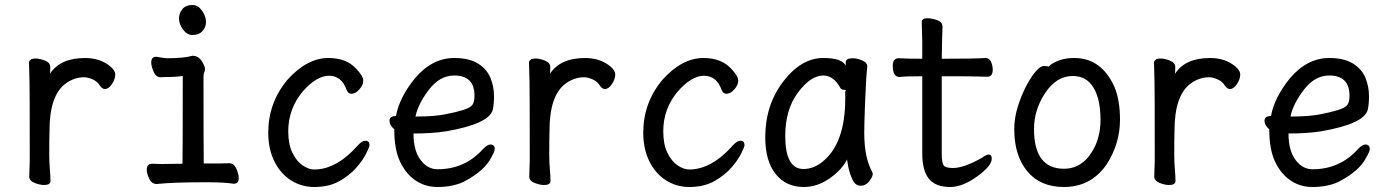

<svg xmlns="http://www.w3.org/2000/svg" viewBox="-20 -724 5540 768"><path d="M156 16Q139 16 118 7.5Q97 -1 97 -18L99 -81Q99 -378 98 -398Q96 -454 96 -474Q98 -490 122 -490Q139 -490 160 -481.5Q181 -473 181 -456Q181 -436 180 -429Q221 -492 320 -492Q382 -492 423 -457Q441 -441 441 -426Q441 -408 428 -388Q415 -368 399 -368Q389 -368 380 -381Q370 -398 350.5 -406.5Q331 -415 317 -415Q277 -415 243 -390Q178 -343 178 -201Q177 -163 177 -106Q177 -75 179.5 -46Q182 -17 182 0Q182 16 156 16Z M607 12Q587 12 577 -9Q567 -30 567 -45Q567 -69 588 -69L628 -68L710 -69Q711 -110 711 -420Q681 -416 658 -416Q635 -416 623 -415Q604 -415 594.5 -437Q585 -459 585 -474Q585 -497 605 -497Q639 -491 648 -491Q716 -491 750 -501Q778 -501 793 -469Q800 -457 800 -449Q800 -441 797 -434.5Q794 -428 794 -416Q794 -129 795 -70Q884 -70 897 -71Q916 -71 925.5 -49Q935 -27 935 -12Q935 11 915 11Q880 5 804 5Q672 5 607 12ZM750 -584Q728 -584 712 -606Q696 -628 696 -650Q696 -671 709.5 -687.5Q723 -704 750 -704Q772 -704 788 -681.5Q804 -659 804 -636Q804 -616 790 -600Q776 -584 750 -584Z M1237 24Q1187 24 1145 -2Q1103 -28 1078 -77.5Q1053 -127 1053 -194Q1053 -311 1128 -403Q1207 -492 1294 -492Q1365 -492 1404 -450Q1433 -420 1433 -401Q1433 -384 1417.5 -366.5Q1402 -349 1386 -349Q1373 -349 1367 -363Q1347 -421 1296 -421Q1246 -421 1190 -357Q1133 -288 1133 -199Q1133 -147 1149.5 -113Q1166 -79 1190.5 -62.5Q1215 -46 1237 -46Q1326 -46 1412 -143Q1428 -161 1442 -161Q1458 -161 1458 -143Q1458 -137 1445 -110.5Q1432 -84 1405.5 -53.5Q1379 -23 1337.5 0.5Q1296 24 1237 24Z M1730 24Q1680 24 1641 -3Q1602 -30 1579.5 -79Q1557 -128 1557 -207Q1538 -223 1538 -241Q1538 -260 1564 -260Q1577 -333 1639 -410Q1708 -492 1797 -492Q1857 -492 1892.5 -469.5Q1928 -447 1942 -412Q1956 -377 1956 -340Q1956 -306 1951 -285Q1937 -229 1766 -199Q1709 -190 1634 -190Q1634 -122 1662 -84.5Q1690 -47 1730 -47Q1840 -47 1912 -128Q1930 -146 1941 -146Q1959 -146 1959 -128Q1959 -118 1945 -94Q1918 -40 1833 4Q1789 24 1730 24ZM1642 -258H1650Q1715 -258 1759.5 -266.5Q1804 -275 1832.5 -284Q1861 -293 1869.5 -304.5Q1878 -316 1878 -341Q1878 -422 1797 -422Q1739 -422 1695.5 -365Q1652 -308 1642 -258Z M2156 16Q2139 16 2118 7.5Q2097 -1 2097 -18L2099 -81Q2099 -378 2098 -398Q2096 -454 2096 -474Q2098 -490 2122 -490Q2139 -490 2160 -481.5Q2181 -473 2181 -456Q2181 -436 2180 -429Q2221 -492 2320 -492Q2382 -492 2423 -457Q2441 -441 2441 -426Q2441 -408 2428 -388Q2415 -368 2399 -368Q2389 -368 2380 -381Q2370 -398 2350.5 -406.5Q2331 -415 2317 -415Q2277 -415 2243 -390Q2178 -343 2178 -201Q2177 -163 2177 -106Q2177 -75 2179.5 -46Q2182 -17 2182 0Q2182 16 2156 16Z M2737 24Q2687 24 2645 -2Q2603 -28 2578 -77.5Q2553 -127 2553 -194Q2553 -311 2628 -403Q2707 -492 2794 -492Q2865 -492 2904 -450Q2933 -420 2933 -401Q2933 -384 2917.5 -366.5Q2902 -349 2886 -349Q2873 -349 2867 -363Q2847 -421 2796 -421Q2746 -421 2690 -357Q2633 -288 2633 -199Q2633 -147 2649.5 -113Q2666 -79 2690.5 -62.5Q2715 -46 2737 -46Q2826 -46 2912 -143Q2928 -161 2942 -161Q2958 -161 2958 -143Q2958 -137 2945 -110.5Q2932 -84 2905.5 -53.5Q2879 -23 2837.5 0.5Q2796 24 2737 24Z M3195 24Q3124 24 3082.5 -28Q3041 -80 3041 -175Q3041 -304 3113 -398Q3185 -492 3273 -492Q3349 -492 3363 -461V-475Q3363 -491 3391 -491Q3408 -491 3428.5 -482.5Q3449 -474 3449 -458Q3444 -411 3440 -306Q3437 -225 3437 -193Q3437 -93 3469 -36L3471 -29Q3471 -17 3457 1Q3443 19 3422 19Q3402 19 3390.5 -4.5Q3379 -28 3373 -57L3368 -86Q3348 -45 3298.5 -10.5Q3249 24 3195 24ZM3194 -48Q3234 -48 3270 -77Q3361 -150 3361 -330V-358Q3363 -360 3363 -362Q3363 -365 3354.5 -365Q3346 -365 3341 -373Q3314 -422 3273 -422Q3223 -422 3172 -354Q3121 -286 3121 -180Q3121 -48 3194 -48Z M3781 24Q3722 24 3695.5 -9Q3669 -42 3669 -110V-419Q3597 -419 3579 -416Q3551 -416 3551 -461Q3551 -491 3575 -491Q3605 -489 3669 -489V-559Q3667 -615 3667 -635Q3667 -651 3689 -651Q3707 -651 3728.5 -643.5Q3750 -636 3750 -617Q3748 -563 3747 -489Q3883 -489 3922 -492Q3938 -492 3944.5 -476Q3951 -460 3951 -446Q3951 -417 3929 -417Q3909 -417 3890 -418Q3871 -419 3747 -419V-108Q3747 -72 3755 -62Q3763 -52 3792 -52Q3836 -52 3908 -93Q3926 -106 3935 -106Q3947 -106 3947 -89Q3947 -61 3891 -20Q3831 24 3781 24Z M4236 24Q4141 24 4089 -39Q4037 -102 4037 -207Q4037 -251 4050.5 -295Q4064 -339 4082.5 -375.5Q4101 -412 4121 -436Q4141 -460 4155 -460Q4171 -460 4173 -457Q4212 -492 4277 -492Q4386 -492 4438 -376Q4460 -323 4460 -245Q4460 -148 4405 -64Q4342 24 4236 24ZM4236 -49Q4318 -49 4362 -143Q4382 -189 4382 -245Q4382 -327 4354 -373.5Q4326 -420 4271 -420Q4206 -420 4161 -352.5Q4116 -285 4116 -208Q4116 -49 4236 -49Z M4656 16Q4639 16 4618 7.5Q4597 -1 4597 -18L4599 -81Q4599 -378 4598 -398Q4596 -454 4596 -474Q4598 -490 4622 -490Q4639 -490 4660 -481.5Q4681 -473 4681 -456Q4681 -436 4680 -429Q4721 -492 4820 -492Q4882 -492 4923 -457Q4941 -441 4941 -426Q4941 -408 4928 -388Q4915 -368 4899 -368Q4889 -368 4880 -381Q4870 -398 4850.5 -406.5Q4831 -415 4817 -415Q4777 -415 4743 -390Q4678 -343 4678 -201Q4677 -163 4677 -106Q4677 -75 4679.5 -46Q4682 -17 4682 0Q4682 16 4656 16Z M5230 24Q5180 24 5141 -3Q5102 -30 5079.5 -79Q5057 -128 5057 -207Q5038 -223 5038 -241Q5038 -260 5064 -260Q5077 -333 5139 -410Q5208 -492 5297 -492Q5357 -492 5392.5 -469.5Q5428 -447 5442 -412Q5456 -377 5456 -340Q5456 -306 5451 -285Q5437 -229 5266 -199Q5209 -190 5134 -190Q5134 -122 5162 -84.5Q5190 -47 5230 -47Q5340 -47 5412 -128Q5430 -146 5441 -146Q5459 -146 5459 -128Q5459 -118 5445 -94Q5418 -40 5333 4Q5289 24 5230 24ZM5142 -258H5150Q5215 -258 5259.5 -266.5Q5304 -275 5332.5 -284Q5361 -293 5369.5 -304.5Q5378 -316 5378 -341Q5378 -422 5297 -422Q5239 -422 5195.5 -365Q5152 -308 5142 -258Z"/></svg>

Font: LXGW WenKai Mono Medium
Style: Regular
Weight: 500
Monospace: yes
Designer: LXGW / Fontworks Inc.
Foundry: LXGW / Fontworks Inc.
Version: Version 1.520; June 14, 2025